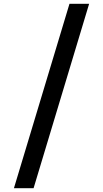

<svg xmlns="http://www.w3.org/2000/svg" viewBox="-20 -843 540 1006"><path d="M53 143 344 -823H447L156 143Z"/></svg>

Font: Zed Mono Semibold
Style: Regular
Weight: 600
Monospace: yes
Designer: Belleve Invis
Foundry: Belleve Invis
Version: Version 1.0.0; ttfautohint (v1.8.4)